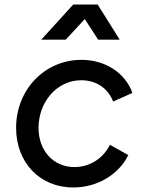

<svg xmlns="http://www.w3.org/2000/svg" viewBox="-20 -815 655 847"><path d="M303 12C412 12 505 -47 546 -131L465 -176C435 -117 378 -78 308 -78C216 -78 150 -150 150 -251C150 -362 228 -461 339 -461C407 -461 458 -423 479 -367L564 -405C534 -491 447 -551 339 -551C178 -551 51 -420 51 -251C51 -99 155 12 303 12ZM162 -640H270L354 -731L413 -640H508L411 -795H303Z"/></svg>

Font: Mluvka Medium
Style: Italic
Weight: 500
Italic angle: -8°
Designer: Modified by Jiří Krblich, Original typeface by Gumpita Rahayu
Foundry: Gumpita Rahayu & Jiří Krblich
Version: Version 2.000;Glyphs 3.1.1 (3134)